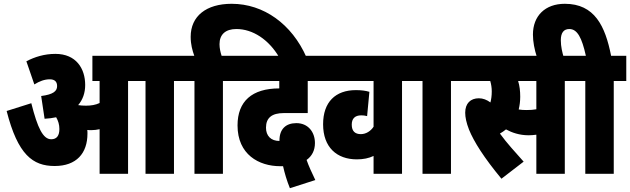

<svg xmlns="http://www.w3.org/2000/svg" viewBox="-20 -916 3321 1012"><path d="M441 -212C441 -219 441 -225 440 -231C447 -230 455 -230 462 -230C477 -230 491 -232 505 -235V0H655V-489H747V0H897V-489H963V-622H467V-489H505V-373C484 -363 460 -359 433 -359C417 -359 404 -360 392 -362C416 -390 429 -426 429 -468C429 -555 381 -632 272 -632C214 -632 163 -616 119 -593L161 -471C188 -488 215 -498 242 -498C269 -498 281 -485 281 -462C281 -436 261 -418 197 -410L215 -290C237 -291 257 -294 276 -298C287 -279 293 -259 293 -236C293 -201 279 -182 250 -182C207 -182 178 -241 145 -372L15 -331C74 -100 153 -41 268 -41C383 -41 441 -108 441 -212Z M1155 -489H1221V-622H1148C1142 -640 1137 -662 1137 -683C1137 -734 1168 -763 1226 -763C1312 -763 1396 -708 1451 -615H1595C1518 -789 1370 -896 1201 -896C1067 -896 985 -831 985 -722C985 -682 994 -650 1004 -622H951V-489H1005V0H1155Z M1508 76 1642 33C1623 -7 1607 -41 1596 -73C1624 -93 1640 -123 1640 -162C1640 -220 1604 -267 1542 -267C1486 -267 1453 -235 1453 -176V-173C1408 -173 1382 -200 1382 -243C1382 -295 1413 -320 1476 -320H1602V-489H1673V-622H1209V-489H1452V-450C1308 -450 1232 -382 1232 -255C1232 -102 1344 -40 1457 -40C1462 -40 1467 -40 1472 -40C1480 -4 1492 37 1508 76Z M2165 -489V-622H1661V-489H1949V-248C1934 -225 1909 -209 1882 -209C1852 -209 1834 -224 1834 -259C1834 -290 1850 -308 1884 -308C1895 -308 1904 -307 1915 -304L1927 -432C1907 -438 1884 -441 1856 -441C1748 -441 1683 -378 1683 -261C1683 -140 1755 -76 1861 -76C1895 -76 1924 -82 1949 -94V0H2099V-489Z M2357 -489H2423V-622H2153V-489H2207V0H2357Z M2623 26 2740 -64C2694 -116 2652 -161 2615 -212C2626 -218 2637 -226 2647 -234C2678 -217 2718 -203 2766 -203C2779 -203 2793 -204 2807 -206V0H2957V-489H3023V-622H2411V-489H2564C2569 -472 2572 -454 2572 -434C2572 -410 2569 -392 2565 -376C2546 -390 2526 -398 2504 -398C2460 -398 2432 -371 2432 -322C2432 -298 2438 -269 2452 -233C2478 -169 2531 -85 2623 26ZM2754 -336C2739 -336 2726 -337 2714 -339C2719 -360 2722 -382 2722 -406C2722 -436 2719 -463 2711 -489H2807V-340C2791 -337 2774 -336 2754 -336Z M3215 -489H3281V-622H3201C3170 -779 3114 -896 2957 -896C2853 -896 2789 -832 2789 -734C2789 -696 2797 -655 2810 -615H2951C2944 -639 2936 -670 2936 -704C2936 -743 2951 -763 2981 -763C3023 -763 3047 -717 3068 -622H3011V-489H3065V0H3215Z"/></svg>

Font: Noto Sans Devanagari ExtraCondensed Black
Style: Regular
Weight: 900
Width: 2
Designer: Jelle Bosma - Monotype Design Team
Foundry: Monotype Imaging Inc.
Version: Version 2.004